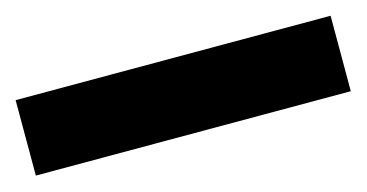

<svg xmlns="http://www.w3.org/2000/svg" viewBox="-33 -967 564 295"><g transform="rotate(-15 248.5 -820.0)"><path d="M499 -760H-2V-880H499Z"/></g></svg>

Font: Noto Sans Khmer UI Condensed Black
Style: Regular
Weight: 900
Width: 3
Designer: Danh Hong and the Monotype Design Team
Foundry: Monotype Imaging Inc.
Version: Version 2.002; ttfautohint (v1.8.4.7-5d5b)